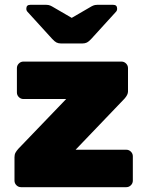

<svg xmlns="http://www.w3.org/2000/svg" viewBox="-20 -775 604 795"><path d="M530 -128V-27Q530 -16 522 -8Q514 0 503 0H67Q56 0 48 -8Q40 -16 40 -27V-124Q40 -135 44 -142.5Q48 -150 56 -159L254 -365H77Q66 -365 58 -373Q50 -381 50 -392V-493Q50 -504 58 -512Q66 -520 77 -520H483Q494 -520 502 -512Q510 -504 510 -493V-396Q510 -383 496 -367L293 -155H503Q514 -155 522 -147Q530 -139 530 -128ZM196 -614 94 -726Q89 -731 89 -739Q89 -755 105 -755H172Q181 -755 188 -752Q195 -749 203 -744L277 -701L351 -744Q359 -749 366 -752Q373 -755 382 -755H449Q465 -755 465 -739Q465 -731 460 -726L358 -614Q348 -603 340 -599Q332 -595 321 -595H233Q222 -595 214 -599Q206 -603 196 -614Z"/></svg>

Font: Rubik
Style: Regular
Weight: 700
Designer: Hubert & Fischer
Foundry: Hubert & Fischer
Version: Version 1.100